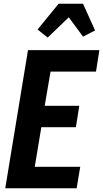

<svg xmlns="http://www.w3.org/2000/svg" viewBox="-20 -1002 549 1022"><path d="M8 0 129 -735H509L491 -621H249L218 -439H402L384 -325H200L165 -114H407L388 0ZM234 -802 180 -845 292 -982H422L486 -840L422 -807L346 -910Z"/></svg>

Font: Iosevka Heavy Oblique
Style: Regular
Weight: 900
Italic angle: -9°
Monospace: yes
Designer: Belleve Invis
Foundry: Belleve Invis
Version: Version 32.5.0; ttfautohint (v1.8.4)